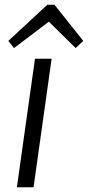

<svg xmlns="http://www.w3.org/2000/svg" viewBox="-20 -787 370 807"><path d="M197 -540 121 0H51L127 -540ZM15 -615 179 -767H209L330 -615L298 -585L171 -710H204L39 -585Z"/></svg>

Font: Pathway Extreme 28pt Light
Style: Italic
Weight: 300
Italic angle: -8°
Designer: Eduardo Rodriguez Tunni
Foundry: Eduardo Rodriguez Tunni
Version: Version 1.001;gftools[0.9.26]